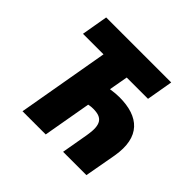

<svg xmlns="http://www.w3.org/2000/svg" viewBox="-168 -885 1071 1071"><g transform="rotate(45 367.0 -350.0)"><path d="M486 -160 458 0H642L676 -189C706 -363 619 -438 465 -438C446 -438 422 -436 396 -432L416 -544H584L611 -700H98L71 -544H233L138 0H321L371 -285C384 -288 396 -289 407 -289C478 -289 503 -258 486 -160Z"/></g></svg>

Font: Fixel Text 20240404 ExtraBold
Style: Italic
Weight: 800
Width: 4
Italic angle: -10°
Designer: AlfaBravo + MacPaw
Foundry: Kyrylo Tkachov, Marchela Mozhyna, Serhii Makarenko, Maria Weinstein, Zakhar Kryvoshyya
Version: Version 1.211;Glyphs 3.2 (3225)